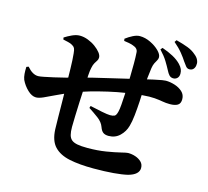

<svg xmlns="http://www.w3.org/2000/svg" viewBox="-120 -969 1240 1146"><g transform="rotate(15 500.0 -396.0)"><path d="M870 -605Q856 -606 847 -615.5Q838 -625 829 -643Q817 -666 800.5 -693Q784 -720 754 -752L764 -764Q802 -751 832.5 -734.5Q863 -718 883 -697Q897 -682 902 -669.5Q907 -657 907 -643Q907 -624 896 -614Q885 -604 870 -605ZM552 38Q464 38 402.5 25Q341 12 307.5 -23.5Q274 -59 271 -129Q270 -161 269.5 -204Q269 -247 268.5 -296Q268 -345 267 -397Q266 -451 265 -504Q264 -557 260 -595Q258 -617 253.5 -626Q249 -635 238 -641Q225 -649 210 -652Q195 -655 179 -659L177 -671Q197 -684 222 -695.5Q247 -707 269 -707Q294 -707 320 -697Q346 -687 367 -671.5Q388 -656 400.5 -640Q413 -624 413 -610Q413 -599 407.5 -590.5Q402 -582 395 -570.5Q388 -559 384 -539Q380 -523 378 -492.5Q376 -462 374 -424Q371 -378 369 -328Q367 -278 365.5 -236Q364 -194 364 -169Q364 -139 369 -120Q374 -101 386.5 -90.5Q399 -80 422.5 -75.5Q446 -71 484 -71Q547 -71 599 -79.5Q651 -88 685 -96.5Q719 -105 728 -105Q752 -105 774 -97.5Q796 -90 811 -75.5Q826 -61 826 -38Q826 -18 810 -3Q794 12 761 21Q728 29 674.5 33.5Q621 38 552 38ZM110 -283Q84 -283 57.5 -308.5Q31 -334 16 -366Q10 -381 8.5 -401Q7 -421 8 -444L21 -449Q38 -429 55 -419Q72 -409 90 -409Q100 -409 125 -414Q150 -419 183.5 -426.5Q217 -434 252 -443Q287 -452 318 -461Q353 -471 399.5 -482.5Q446 -494 496.5 -505.5Q547 -517 592 -528Q637 -539 669 -546Q728 -560 761.5 -567.5Q795 -575 811.5 -577.5Q828 -580 834 -580Q861 -580 889.5 -571Q918 -562 937.5 -544Q957 -526 957 -498Q957 -471 940 -461Q923 -451 893 -451Q868 -451 846.5 -455Q825 -459 796 -461.5Q767 -464 720 -460Q676 -456 623.5 -448Q571 -440 516.5 -427.5Q462 -415 411.5 -400.5Q361 -386 320 -369Q261 -346 220.5 -326Q180 -306 153.5 -294.5Q127 -283 110 -283ZM588 -173Q567 -173 554.5 -182Q542 -191 534 -214Q524 -242 495 -263.5Q466 -285 435 -305L439 -318Q478 -309 514 -302Q550 -295 565 -295Q582 -295 592 -299.5Q602 -304 608 -328Q612 -343 614.5 -374Q617 -405 618.5 -437.5Q620 -470 620 -489Q621 -513 622 -551.5Q623 -590 623 -630Q623 -670 621 -698Q620 -723 589 -733Q575 -738 561.5 -740.5Q548 -743 532 -745L530 -758Q551 -774 574 -785.5Q597 -797 616 -797Q649 -797 682 -781Q715 -765 736.5 -743.5Q758 -722 758 -704Q758 -693 752 -683.5Q746 -674 740 -661.5Q734 -649 731 -630Q727 -604 723.5 -569Q720 -534 718 -495Q717 -464 714.5 -419.5Q712 -375 707.5 -333Q703 -291 695 -264Q685 -227 657 -200Q629 -173 588 -173ZM951 -682Q938 -682 929 -693Q920 -704 909 -720Q898 -738 877 -764Q856 -790 824 -817L833 -830Q875 -819 905.5 -807.5Q936 -796 957 -777Q974 -764 981 -748.5Q988 -733 986 -721Q986 -705 977 -693.5Q968 -682 951 -682Z"/></g></svg>

Font: Noto Serif JP ExtraBold
Style: Regular
Weight: 800
Designer: Ryoko NISHIZUKA 西塚涼子 (kana & ideographs); Frank Grießhammer (Latin, Greek & Cyrillic); Wenlong ZHANG 张文龙 (bopomofo); San
Foundry: Adobe
Version: Version 2.003-H1;hotconv 1.1.1;makeotfexe 2.6.0